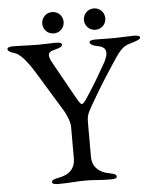

<svg xmlns="http://www.w3.org/2000/svg" viewBox="-55 -843 732 895"><g transform="rotate(-5 310.5 -395.5)"><path d="M222 -796C194 -796 172 -774 172 -746C172 -718 194 -696 222 -696C250 -696 272 -718 272 -746C272 -774 250 -796 222 -796ZM417 -796C389 -796 367 -774 367 -746C367 -718 389 -696 417 -696C445 -696 467 -718 467 -746C467 -774 445 -796 417 -796ZM264 -108C264 -60 236 -33 186 -24C163 -20 153 -15 153 -6C153 2 165 5 182 5C236 5 260 0 310 0C356 0 373 5 427 5C444 5 456 2 456 -6C456 -15 446 -20 423 -24C373 -33 344 -63 344 -108V-256C344 -295 344 -303 369 -346C415 -425 426 -443 480 -526C516 -581 533 -607 568 -617C596 -625 621 -633 621 -642C621 -650 609 -653 592 -653C569 -653 529 -650 488 -650C459 -650 443 -651 413 -651C396 -651 384 -648 384 -640C384 -631 403 -622 417 -620C436 -617 458 -610 458 -585C458 -573 453 -556 440 -534C406 -474 387 -442 356 -395C338 -367 331 -357 323 -357C317 -357 310 -369 295 -395L203 -560C194 -576 190 -588 190 -596C190 -611 203 -616 222 -621C244 -626 255 -632 255 -641C255 -649 243 -652 226 -652C205 -652 177 -650 146 -650C100 -650 59 -653 29 -653C12 -653 0 -650 0 -642C0 -633 11 -627 33 -620C67 -610 107 -546 122 -522L239 -330C244 -321 264 -283 264 -256Z"/></g></svg>

Font: EB Garamond 12
Style: Regular
Weight: 400
Version: Version 0.016+